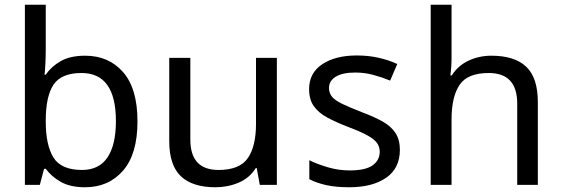

<svg xmlns="http://www.w3.org/2000/svg" viewBox="-20 -780 2370 810"><path d="M173 -575Q173 -541 171.5 -511.5Q170 -482 168 -465H173Q196 -499 236 -522Q276 -545 339 -545Q439 -545 499.5 -475.5Q560 -406 560 -268Q560 -130 499 -60Q438 10 339 10Q276 10 236 -13Q196 -36 173 -68H166L148 0H85V-760H173ZM324 -472Q239 -472 206 -423Q173 -374 173 -271V-267Q173 -168 205.5 -115.5Q238 -63 326 -63Q398 -63 433.5 -116Q469 -169 469 -269Q469 -472 324 -472Z M1148 -536V0H1076L1063 -71H1059Q1033 -29 987 -9.5Q941 10 889 10Q792 10 743 -36.5Q694 -83 694 -185V-536H783V-191Q783 -63 902 -63Q991 -63 1025.5 -113Q1060 -163 1060 -257V-536Z M1667 -148Q1667 -70 1609 -30Q1551 10 1453 10Q1397 10 1356.5 1Q1316 -8 1285 -24V-104Q1317 -88 1362.5 -74.5Q1408 -61 1455 -61Q1522 -61 1552 -82.5Q1582 -104 1582 -140Q1582 -160 1571 -176Q1560 -192 1531.5 -208Q1503 -224 1450 -244Q1398 -264 1361 -284Q1324 -304 1304 -332Q1284 -360 1284 -404Q1284 -472 1339.5 -509Q1395 -546 1485 -546Q1534 -546 1576.5 -536.5Q1619 -527 1656 -510L1626 -440Q1592 -454 1555 -464Q1518 -474 1479 -474Q1425 -474 1396.5 -456.5Q1368 -439 1368 -409Q1368 -387 1381 -371.5Q1394 -356 1424.5 -341.5Q1455 -327 1506 -307Q1557 -288 1593 -268Q1629 -248 1648 -219.5Q1667 -191 1667 -148Z M1885 -537Q1885 -497 1880 -462H1886Q1912 -503 1956.5 -524Q2001 -545 2053 -545Q2151 -545 2200 -498.5Q2249 -452 2249 -349V0H2162V-343Q2162 -472 2042 -472Q1952 -472 1918.5 -421.5Q1885 -371 1885 -277V0H1797V-760H1885Z"/></svg>

Font: Noto Sans Old Sogdian
Style: Regular
Weight: 400
Designer: Monotype Design Team
Foundry: Monotype Imaging Inc.
Version: Version 2.002; ttfautohint (v1.8.4.7-5d5b)